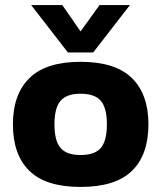

<svg xmlns="http://www.w3.org/2000/svg" viewBox="-20 -728 637 758"><path d="M248 -521 103 -708H226L298 -604L373 -708H493L348 -521ZM298 10Q161 10 96 -53.5Q31 -117 31 -237Q31 -356 96.5 -420Q162 -484 298 -484Q435 -484 500.5 -420Q566 -356 566 -237Q566 -117 501 -53.5Q436 10 298 10ZM298 -116Q354 -116 378 -144Q402 -172 402 -237Q402 -302 378 -330Q354 -358 298 -358Q243 -358 219 -330Q195 -302 195 -237Q195 -172 219 -144Q243 -116 298 -116Z"/></svg>

Font: Kanit SemiBold
Style: Regular
Weight: 600
Designer: Katatrad Team
Foundry: CadsonDemak
Version: Version 2.000; ttfautohint (v1.8.3)